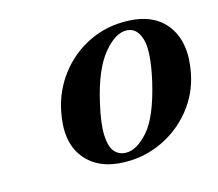

<svg xmlns="http://www.w3.org/2000/svg" viewBox="-69 -798 660 580"><g transform="rotate(-15 261.5 -508.0)"><path d="M372.5 -713Q457 -710.5 496 -655.8Q535 -601 517 -510Q504.5 -448 466 -400.8Q427.5 -353.5 372.2 -327.5Q317 -301.5 255 -303Q172.5 -304.5 131.2 -357.2Q90 -410 109 -502Q121.5 -563.5 159 -612.2Q196.5 -661 251.8 -688Q307 -715 372.5 -713ZM265.5 -329.5Q299.5 -328.5 336.2 -370Q373 -411.5 397.5 -516Q418 -607 406.5 -645.5Q395 -684 364.5 -686Q328.5 -688.5 289.8 -641.5Q251 -594.5 228.5 -495.5Q214 -433 215.8 -396.8Q217.5 -360.5 231 -345.2Q244.5 -330 265.5 -329.5Z"/></g></svg>

Font: Fraunces 72pt S000 SemiBold
Style: Italic
Weight: 600
Italic angle: -16°
Version: Version 1.000; ttfautohint (v1.8.3)